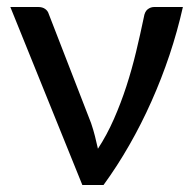

<svg xmlns="http://www.w3.org/2000/svg" viewBox="-20 -528 556 548"><path d="M502 -508Q486.5 -439 463.8 -371Q441 -303 412.2 -238.5Q383.5 -174 349 -113.8Q314.5 -53.5 275.5 0H215L9.5 -508H89.5Q101 -508 108.8 -502.5Q116.5 -497 119 -488.5L240 -176.5Q246.5 -157.5 251 -139.5Q255.5 -121.5 259.5 -103.5Q285 -142.5 305 -188Q325 -233.5 340.8 -282Q356.5 -330.5 368.5 -380.5Q380.5 -430.5 390.5 -478.5Q393 -495 401.5 -501.5Q410 -508 420 -508Z"/></svg>

Font: Lato 2
Style: Regular
Weight: 500
Designer: Lukasz Dziedzic with Adam Twardoch and Botio Nikoltchev
Foundry: tyPoland Lukasz Dziedzic
Version: Version 2.015; 2015-08-06; http://www.latofonts.com/